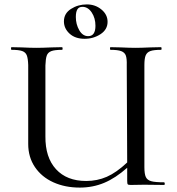

<svg xmlns="http://www.w3.org/2000/svg" viewBox="-20 -839 801 871"><path d="M724 0 634 -1 573 0Q562 0 559.5 -3Q557 -6 557 -19V-78Q504 -31 452.5 -9.5Q401 12 342 12Q275 12 222 -12Q169 -36 138.5 -81Q108 -126 108 -186V-544Q107 -574 101.5 -588Q96 -602 80.5 -607.5Q65 -613 32 -613Q30 -613 30 -619Q30 -625 32 -625L78 -624Q118 -622 145 -622Q171 -622 215 -624L261 -625Q264 -625 264 -619Q264 -613 262 -613Q228 -613 212.5 -607Q197 -601 192 -586.5Q187 -572 186 -542V-221Q185 -125 234 -71.5Q283 -18 371 -18Q421 -18 464.5 -37Q508 -56 557 -102L555 -542Q556 -572 551 -586.5Q546 -601 530 -607Q514 -613 481 -613Q479 -613 479 -619Q479 -625 481 -625L527 -624Q569 -622 595 -622Q619 -622 663 -624L710 -625Q713 -625 713 -619Q713 -613 711 -613Q678 -613 662.5 -607.5Q647 -602 641 -588Q635 -574 635 -544V-81Q635 -50 641.5 -36Q648 -22 666 -17Q684 -12 724 -12Q727 -12 727.5 -6Q728 0 724 0ZM270 -742Q270 -778 302 -798.5Q334 -819 374 -819Q412 -819 440 -796Q468 -773 468 -740Q468 -705 436 -684Q404 -663 364 -663Q321 -663 295.5 -686.5Q270 -710 270 -742ZM413 -722Q413 -757 396 -782.5Q379 -808 354 -808Q338 -808 331 -796.5Q324 -785 324 -762Q324 -729 339.5 -702Q355 -675 380 -675Q413 -675 413 -722Z"/></svg>

Font: Cormorant Upright Medium
Style: Regular
Weight: 500
Designer: Christian Thalmann (Catharsis Fonts)
Foundry: Catharsis Fonts
Version: Version 3.302